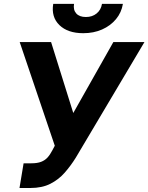

<svg xmlns="http://www.w3.org/2000/svg" viewBox="-20 -940 750 970"><path d="M78.5 9.8 99.2 -115H138.7Q168 -115 187.3 -122.3Q206.6 -129.6 219.9 -144Q233.1 -158.5 244.1 -179.9L256.8 -203.7L79.5 -727.5H238.1L350.2 -369.1L552.7 -727.5H709.8L362.5 -142.8Q337.3 -102.4 306.9 -67.7Q276.5 -32.9 234.6 -11.6Q192.8 9.8 133 9.8ZM400.6 -772.3Q322.3 -772.3 280.1 -813.2Q238 -854.2 248.9 -920.3H354Q349.1 -890 365.2 -872.1Q381.2 -854.1 414.1 -854.1Q446.3 -854.1 468.3 -872.1Q490.3 -890 495.2 -920.3H600.9Q593.7 -876.4 565.9 -843.1Q538.1 -809.8 495.6 -791Q453 -772.3 400.6 -772.3Z"/></svg>

Font: Inter Tight
Style: Italic
Weight: 400
Italic angle: -9.39999°
Designer: Rasmus Andersson
Foundry: rsms
Version: Version 3.002